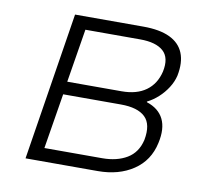

<svg xmlns="http://www.w3.org/2000/svg" viewBox="-62 -561 689 629"><g transform="rotate(10 283.0 -246.0)"><path d="M61 0 139 -492H366Q421 -492 454.5 -476Q488 -460 500.5 -429Q513 -398 504 -353Q499 -332 486.5 -312.5Q474 -293 457 -277.5Q440 -262 420 -252L421 -250Q461 -237 476.5 -205.5Q492 -174 481 -125Q468 -65 419.5 -32.5Q371 0 301 0ZM116 -44H308Q357 -44 390.5 -64Q424 -84 434 -127Q444 -180 419 -204Q394 -228 338 -228H146ZM152 -271H333Q383 -271 414 -293.5Q445 -316 455 -358Q465 -405 440.5 -427Q416 -449 363 -449H181Z"/></g></svg>

Font: Nunito Sans 7pt SemiCondensed ExtraLight
Style: Italic
Weight: 250
Width: 4
Italic angle: -9°
Designer: Vernon Adams
Foundry: Vernon Adams
Version: Version 3.101;gftools[0.9.27]